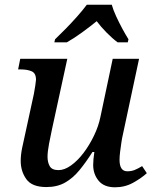

<svg xmlns="http://www.w3.org/2000/svg" viewBox="-20 -786 660 816"><path d="M469 10Q422 10 399 -18Q376 -46 376 -85Q376 -107 381 -140H373Q345 -96 317.5 -62.5Q290 -29 256.5 -10Q223 9 177 9Q116 9 92 -24.5Q68 -58 68 -102Q68 -127 74 -157Q80 -187 86 -212L124 -387Q127 -403 130 -422.5Q133 -442 133 -447Q133 -475 114.5 -483Q96 -491 68 -491H57L66 -536H266L201 -237Q195 -210 188.5 -175.5Q182 -141 182 -120Q182 -96 191.5 -79.5Q201 -63 229 -63Q254 -63 282 -83Q310 -103 335 -136Q360 -169 379.5 -209.5Q399 -250 407 -290L459 -536H571L502 -213Q499 -201 496 -181Q493 -161 490.5 -141Q488 -121 488 -107Q488 -58 521 -58Q538 -58 552 -63.5Q566 -69 584 -80L604 -50Q581 -29 546 -9.5Q511 10 469 10ZM214 -619Q234 -638 259 -663.5Q284 -689 308 -716Q332 -743 349 -766H455Q461 -744 473.5 -717Q486 -690 500 -664Q514 -638 526 -619L523 -606H480Q457 -623 432.5 -648Q408 -673 391 -696Q363 -673 328.5 -648Q294 -623 264 -606H211Z"/></svg>

Font: Noto Serif Medium
Style: Italic
Weight: 500
Italic angle: -12°
Designer: Monotype Design Team
Foundry: Monotype Imaging Inc.
Version: Version 2.014; ttfautohint (v1.8.4.7-5d5b)